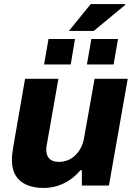

<svg xmlns="http://www.w3.org/2000/svg" viewBox="-20 -917 669 950"><path d="M196 13Q147 13 111.5 -2.5Q76 -18 57.5 -48.5Q39 -79 39 -126Q39 -142 41 -158.5Q43 -175 46 -193L104 -527H269L213 -209Q211 -200 210 -192Q209 -184 209 -177Q209 -156 216.5 -142.5Q224 -129 238 -122.5Q252 -116 272 -116Q294 -116 314.5 -124Q335 -132 351 -147Q367 -162 378.5 -183Q390 -204 395 -229L448 -527H612L519 1H385V-75H378Q356 -48 327 -28Q298 -8 265 2.5Q232 13 196 13ZM198 -598 220 -724H351L330 -598ZM410 -598 432 -724H564L542 -598ZM321 -764 429 -897H599L600 -893L444 -764Z"/></svg>

Font: Archivo SemiBold ExtraBold
Style: Italic
Weight: 800
Italic angle: -10°
Version: Version 2.001